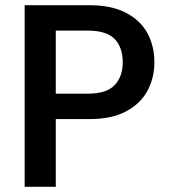

<svg xmlns="http://www.w3.org/2000/svg" viewBox="-20 -720 652 740"><path d="M75 0V-700H324Q409 -700 465 -671Q521 -642 548 -592.5Q575 -543 575 -480Q575 -420 548.5 -370.5Q522 -321 466.5 -291Q411 -261 324 -261H195V0ZM195 -359H318Q391 -359 422 -392Q453 -425 453 -480Q453 -537 422 -569.5Q391 -602 318 -602H195Z"/></svg>

Font: DM Sans 9pt
Style: Semibold
Weight: 600
Designer: Colophon Foundry, Jonny Pinhorn
Foundry: Colophon Foundry
Version: Version 4.004;gftools[0.9.30]